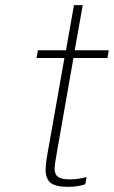

<svg xmlns="http://www.w3.org/2000/svg" viewBox="-20 -720 442 745"><path d="M199 -119Q192 -81 192 -65Q192 -43 205 -33.5Q218 -24 252 -24Q282 -24 316 -33L311 -5Q281 5 245 5Q196 5 176.5 -10.5Q157 -26 157 -62Q157 -79 162 -111L230 -495H122L127 -525H236L267 -700H301L270 -525H402L397 -495H265Z"/></svg>

Font: Be Vietnam Thin
Style: Italic
Weight: 250
Italic angle: -9°
Designer: Gabriel Lam
Foundry: TypeRant
Version: Version 3.000